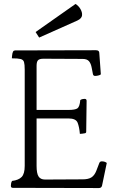

<svg xmlns="http://www.w3.org/2000/svg" viewBox="-20 -1030 590 971"><path d="M480 -79 45 -80Q35 -80 35 -90Q35 -94 36 -101.5Q37 -109 41 -115Q74 -119 89.5 -135Q105 -151 105 -191V-678Q105 -704 101.5 -716Q98 -728 84.5 -731.5Q71 -735 40 -735Q40 -740 41 -748Q42 -756 43 -761Q46 -772 50.5 -773.5Q55 -775 56 -775L465 -776Q481 -776 482 -764L490 -654Q486 -650 476.5 -648Q467 -646 461 -646Q452 -646 450 -655L444 -686Q440 -709 430 -720.5Q420 -732 398 -732L200 -733Q180 -733 172.5 -725.5Q165 -718 165 -697V-474H326Q360 -474 371.5 -482Q383 -490 386 -524Q392 -528 398 -529Q404 -530 408 -530Q418 -530 418 -520L416 -364Q416 -357 409 -356Q404 -355 396.5 -354Q389 -353 384 -353Q381 -388 372.5 -409.5Q364 -431 326 -431H165V-191Q165 -153 175 -137.5Q185 -122 208 -122L398 -123Q427 -123 442.5 -133Q458 -143 467 -166L482 -205Q485 -214 495 -214Q510 -214 520 -206L496 -91Q493 -79 480 -79ZM371 -926 178 -840 160 -868 362 -1010Q378 -1000 387 -984Q396 -968 395 -955Q395 -937 371 -926Z"/></svg>

Font: Gowun Batang
Style: Regular
Weight: 400
Designer: Yanghee Ryu
Foundry: Yanghee Ryu
Version: Version 2.000